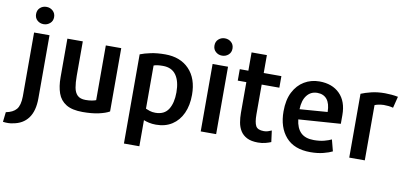

<svg xmlns="http://www.w3.org/2000/svg" viewBox="-123 -1033 3212 1520"><g transform="rotate(10 1482.5 -273.5)"><path d="M215 -683Q215 -714 193.5 -733.5Q172 -753 142 -753Q112 -753 91 -734Q70 -715 70 -683Q70 -652 91 -633Q112 -614 142 -614Q171 -614 193 -633Q215 -652 215 -683ZM204 -29V-536H80V-22Q79 50 52.5 81.5Q26 113 -31 124L-40 203Q-19 206 2.5 205.5Q24 205 39 201Q119 188 161.5 130.5Q204 73 204 -29Z M781 -25V-534H657V-94Q645 -89 623.5 -85Q602 -81 574 -81Q530 -81 508 -102.5Q486 -124 479 -163.5Q472 -203 472 -257V-534H348V-222Q348 -150 367 -96Q386 -42 434 -12.5Q482 17 567 17Q641 17 695.5 5Q750 -7 781 -25Z M1397 -267Q1397 -398 1326 -472Q1255 -546 1133 -546Q1069 -546 1018.5 -535.5Q968 -525 933 -511V206H1057V-4Q1073 3 1099 9Q1125 15 1156 15Q1231 15 1285 -20Q1339 -55 1368 -118.5Q1397 -182 1397 -267ZM1272 -265Q1272 -179 1239.5 -128Q1207 -77 1135 -77Q1110 -77 1090 -83.5Q1070 -90 1057 -96V-443Q1069 -448 1087 -450.5Q1105 -453 1131 -453Q1202 -453 1237 -403.5Q1272 -354 1272 -265Z M1649 -683Q1649 -715 1627.5 -734Q1606 -753 1576 -753Q1547 -753 1525.5 -734Q1504 -715 1504 -683Q1504 -652 1525.5 -633Q1547 -614 1576 -614Q1606 -614 1627.5 -633Q1649 -652 1649 -683ZM1639 6V-536H1515V6Z M2080 -8 2068 -99Q2053 -92 2038 -87.5Q2023 -83 2006 -83Q1956 -83 1941 -111.5Q1926 -140 1926 -204V-443H2068V-536H1926V-680H1803V-533H1734V-441H1803V-194Q1803 -155 1809.5 -117.5Q1816 -80 1834.5 -50.5Q1853 -21 1887 -3.5Q1921 14 1976 14Q2009 14 2036.5 6.5Q2064 -1 2080 -8Z M2597 -246V-316Q2597 -426 2536.5 -486.5Q2476 -547 2373 -547Q2306 -547 2251.5 -514.5Q2197 -482 2165 -419.5Q2133 -357 2133 -265Q2133 -136 2200 -59.5Q2267 17 2397 17Q2456 17 2502 5Q2548 -7 2573 -20L2549 -112Q2527 -101 2491 -91.5Q2455 -82 2408 -82Q2339 -82 2303 -117.5Q2267 -153 2259 -222ZM2478 -320 2255 -303Q2257 -375 2288.5 -415Q2320 -455 2372 -455Q2422 -455 2449.5 -421.5Q2477 -388 2478 -320Z M3005 -535Q2981 -540 2952.5 -542.5Q2924 -545 2900 -545Q2839 -545 2790.5 -533Q2742 -521 2709 -507V6H2834V-438Q2845 -443 2863.5 -447Q2882 -451 2906 -452Q2928 -452 2945.5 -450Q2963 -448 2982 -443Z"/></g></svg>

Font: Repo DemiBold
Style: Regular
Weight: 600
Designer: Stefan Peev
Foundry: Context Ltd
Version: Version 1.502